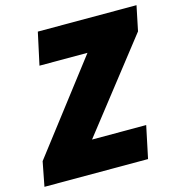

<svg xmlns="http://www.w3.org/2000/svg" viewBox="-151 -809 852 904"><g transform="rotate(-15 275.0 -357.0)"><path d="M-45 0H460L493 -157H229L570 -593L595 -714H114L80 -557H314L-22 -119Z"/></g></svg>

Font: Noto Sans UI Black
Style: Italic
Weight: 900
Italic angle: -372°
Designer: Monotype Design Team
Foundry: Monotype Imaging Inc.
Version: Version 1.901